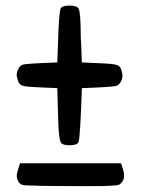

<svg xmlns="http://www.w3.org/2000/svg" viewBox="-20 -714 541 679"><path d="M50.8 -136.7Q229.5 -136.7 408.2 -136.7Q410.2 -128.9 415 -115.2Q418.9 -103.5 418.9 -93.8Q418.9 -85.9 417 -80.1Q410.2 -64.5 400.4 -60.5Q387.7 -55.7 296.9 -55.7Q70.3 -55.7 59.1 -60.1Q47.9 -64.5 43.5 -74.7Q39.1 -85 39.1 -93.3Q39.1 -101.6 50.8 -136.7ZM194.3 -211.9Q187.5 -228.5 186 -285.2Q184.6 -341.8 182.6 -402.3Q161.1 -403.3 115.2 -405.3Q69.3 -407.2 59.6 -411.1Q48.8 -414.1 43.9 -427.2Q39.1 -440.4 39.1 -449.7Q39.1 -459 43.9 -467.8Q48.8 -481.4 60.5 -485.4Q72.3 -489.3 182.6 -493.2Q183.6 -522.5 185.5 -571.3Q188.5 -668 194.3 -683.6Q199.2 -694.3 225.6 -694.3Q252 -694.3 257.8 -683.6Q265.6 -670.9 265.6 -583Q267.6 -552.7 269.5 -493.2Q291 -492.2 336.9 -490.2Q382.8 -488.3 392.6 -484.4Q404.3 -481.4 408.7 -468.3Q413.1 -455.1 413.1 -445.8Q413.1 -436.5 408.2 -426.8Q402.3 -414.1 390.6 -410.2Q377.9 -406.2 269.5 -402.3Q263.7 -226.6 257.8 -211.9Q252.9 -200.2 225.6 -200.2Q199.2 -200.2 194.3 -211.9Z"/></svg>

Font: Semi-Sweet
Style: Book
Weight: 400
Designer: Walter E Stewart
Version: 0.5